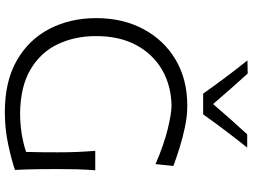

<svg xmlns="http://www.w3.org/2000/svg" viewBox="-142 -866 1019 774"><g transform="rotate(90 367.0 -479.5)"><path d="M432 10Q308 10 223.8 -38.5Q139.5 -87 96.5 -170.5Q53.5 -254 53.5 -358.5Q53.5 -465.5 97.8 -548.5Q142 -631.5 221.2 -678.5Q300.5 -725.5 406.5 -725.5Q448 -725.5 492.2 -716.2Q536.5 -707 577.5 -694Q618.5 -681 649.5 -669.5L642 -597.5Q562 -632 499.5 -647Q437 -662 406 -662Q325 -660.5 261.8 -623.8Q198.5 -587 162.2 -519.5Q126 -452 126 -358Q126 -272 158.8 -203.2Q191.5 -134.5 260 -93.8Q328.5 -53 436 -51.5Q475 -51.5 514.8 -57.2Q554.5 -63 593 -75.5Q594 -111 594.2 -141.2Q594.5 -171.5 594.5 -201.5Q594.5 -247.5 593 -283Q591.5 -318.5 588.5 -354.5H667Q664 -318.5 663 -283Q662 -247.5 662 -201.5Q662 -162.5 662.5 -122.8Q663 -83 665.5 -31Q628 -17.5 564.2 -3.8Q500.5 10 432 10ZM358 -789.5Q326.5 -834 293 -878.8Q259.5 -923.5 224 -968L277 -969Q308.5 -934.5 339.2 -899.5Q370 -864.5 400 -829.5Q459 -898.5 522 -967H575.5Q540 -922.5 506.5 -878.2Q473 -834 441.5 -789.5Z"/></g></svg>

Font: Commissioner Flair Light
Style: Regular
Weight: 300
Designer: Kostas Bartsokas
Foundry: Kostas Bartsokas
Version: Version 1.000; ttfautohint (v1.8.3)